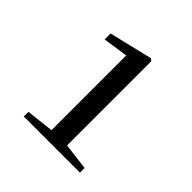

<svg xmlns="http://www.w3.org/2000/svg" viewBox="-126 -1007 643 643"><g transform="rotate(45 195.5 -685.5)"><path d="M171 -466H339V-488L244 -500V-899L236 -905L82 -868V-840L171 -853V-499L73 -488V-466Z"/></g></svg>

Font: Noto Serif HK Medium
Style: Regular
Weight: 500
Designer: Ryoko NISHIZUKA 西塚涼子 (kana & ideographs); Frank Grießhammer (Latin, Greek & Cyrillic); Wenlong ZHANG 张文龙 (bopomofo); San
Foundry: Adobe
Version: Version 2.001;hotconv 1.1.0;makeotfexe 2.6.0